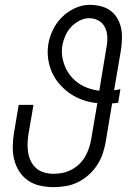

<svg xmlns="http://www.w3.org/2000/svg" viewBox="-20 -763 540 791"><path d="M202 8Q173 8 145.5 2Q118 -4 96 -19Q74 -34 59.5 -56.5Q45 -79 38.5 -105.5Q32 -132 32.5 -160.5Q33 -189 38 -218L57 -331H118L97 -209Q94 -189 93.5 -169.5Q93 -150 96.5 -131.5Q100 -113 108.5 -96.5Q117 -80 131 -68.5Q145 -57 163.5 -52Q182 -47 202 -47Q220 -47 239 -51Q258 -55 275.5 -64.5Q293 -74 307.5 -88Q322 -102 331.5 -119Q341 -136 347 -154.5Q353 -173 356 -191L381 -338Q350 -341 321.5 -351Q293 -361 269.5 -377Q246 -393 226.5 -415Q207 -437 195 -463Q183 -489 178.5 -519.5Q174 -550 179 -581Q184 -611 198 -640Q212 -669 235 -692Q258 -715 288 -729Q318 -743 348 -743Q371 -743 393 -738Q415 -733 432.5 -721Q450 -709 461.5 -690.5Q473 -672 478 -651Q483 -630 482.5 -607Q482 -584 479 -561L450 -391Q457 -392 463.5 -393Q470 -394 476 -396L467 -340Q461 -339 454.5 -338Q448 -337 442 -337L416 -182Q412 -157 404 -132.5Q396 -108 381.5 -85Q367 -62 346.5 -43.5Q326 -25 302 -13Q278 -1 252.5 3.5Q227 8 202 8ZM389 -389 419 -570Q423 -591 422 -612Q421 -633 412 -651Q403 -669 385.5 -678.5Q368 -688 347 -688Q327 -688 307 -677.5Q287 -667 272.5 -651.5Q258 -636 249.5 -616.5Q241 -597 237 -577Q233 -553 236.5 -530Q240 -507 249 -486.5Q258 -466 272 -449Q286 -432 304.5 -419.5Q323 -407 344.5 -399.5Q366 -392 389 -389Z"/></svg>

Font: Iosevka Light Oblique
Style: Regular
Weight: 300
Italic angle: -9°
Monospace: yes
Designer: Belleve Invis
Foundry: Belleve Invis
Version: Version 32.5.0; ttfautohint (v1.8.4)